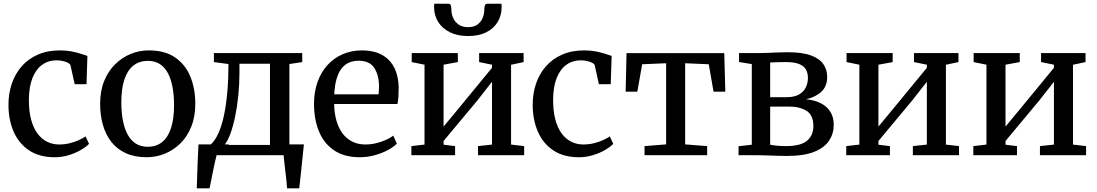

<svg xmlns="http://www.w3.org/2000/svg" viewBox="-20 -844 5964 1044"><path d="M26 -271.8Q25.6 -333.6 43.6 -387.6Q61.6 -441.5 97.1 -482.5Q132.6 -523.5 185.2 -546.7Q237.7 -570 306.5 -570Q340.5 -570 369.1 -564.4Q397.6 -558.8 419.5 -551.7Q441.4 -544.7 455.3 -540L450.4 -386.2H386.1L363.6 -487.6Q362 -495.9 350.1 -502.3Q338.2 -508.6 321.5 -512.3Q304.8 -516 288.1 -516Q242.9 -516 209.2 -491.7Q175.4 -467.4 156.5 -419.9Q137.6 -372.5 137.1 -302.4Q136.7 -240.7 149 -194.6Q161.3 -148.5 183.4 -118.5Q205.6 -88.4 235.8 -73.4Q266 -58.4 301.2 -58.4Q331.8 -58.4 359 -65.2Q386.1 -71.9 408.2 -81.9Q430.2 -91.9 445.3 -102.2L464.2 -61.8Q447.5 -44.7 418.5 -27.9Q389.5 -11.1 353.1 -0.1Q316.7 11 277.8 11Q193.8 11 138.1 -26.4Q82.3 -63.7 54.3 -127.9Q26.4 -192 26 -271.8Z M524.5 -279.3Q524.5 -349.6 546.5 -403.7Q568.6 -457.8 606.3 -494.8Q644 -531.8 691.1 -550.9Q738.3 -570 788.7 -570Q876.4 -570 932.3 -531.6Q988.2 -493.2 1015.1 -427.4Q1041.9 -361.7 1041.9 -279.7Q1041.9 -209.2 1019.8 -154.8Q997.8 -100.5 960.1 -63.6Q922.4 -26.7 875.2 -7.9Q828 11 777.6 11Q712 11 664.1 -11.1Q616.2 -33.1 585.3 -72.5Q554.5 -112 539.5 -164.9Q524.5 -217.8 524.5 -279.3ZM783.8 -45.9Q829.1 -45.9 860.9 -70.9Q892.7 -96 909.5 -146.3Q926.4 -196.6 926.4 -272Q926.4 -323.5 918.6 -367.5Q910.8 -411.5 894.1 -444.2Q877.4 -476.9 850.2 -495Q823 -513.1 783.8 -513.1Q738.3 -513.1 706.1 -488.1Q673.9 -463 656.8 -413Q639.7 -362.9 639.7 -287Q639.7 -235 647.8 -191Q655.9 -147 673 -114.4Q690.1 -81.8 717.5 -63.8Q745 -45.9 783.8 -45.9Z M1103.2 0V-55.1H1122.3Q1148 -76.4 1166.9 -118Q1185.8 -159.6 1198 -217.2Q1210.1 -274.8 1216.2 -345.4Q1222.3 -416.1 1222.3 -495.8L1143 -506.4V-555.3H1623.4V-506.4L1553.6 -495.8V0ZM1200.2 -56H1448V-497.5H1282V-448.6Q1282 -385.7 1275.8 -324.2Q1269.5 -262.7 1258.3 -209.1Q1247.1 -155.5 1232.2 -115.6Q1217.4 -75.8 1200.2 -56ZM1050 180Q1051.2 144.7 1052.4 105Q1053.6 65.2 1055.3 23.3Q1057.1 -18.6 1059.3 -59H1225.9L1159.2 -6.1Q1154.4 11.4 1148.4 38.7Q1142.4 65.9 1136.6 94.8Q1130.8 123.7 1126.3 146.9Q1121.7 170.1 1119.5 180ZM1541 180Q1539.7 159.8 1537.2 136.2Q1534.7 112.6 1531.8 88.4Q1528.9 64.1 1526.3 41.4Q1523.7 18.7 1522.1 0L1491.2 -59H1632.5Q1630.4 -39 1627.9 -14.9Q1625.3 9.2 1622.7 35.1Q1620.2 61 1617.4 86.8Q1614.5 112.6 1612 136.5Q1609.5 160.4 1607 180Z M1936.2 11Q1852.6 11 1797.3 -26Q1742 -63 1714.8 -128.6Q1687.5 -194.2 1687.5 -279.4Q1687.5 -345.3 1706.8 -398.9Q1726.1 -452.4 1761.1 -490.6Q1796 -528.8 1843.8 -549.4Q1891.6 -570 1948.6 -570Q2042 -570 2093.3 -518.6Q2144.7 -467.2 2147.8 -370.6Q2147.8 -340.5 2146.4 -318.1Q2145 -295.6 2141 -278.4H1797Q1797.7 -230.1 1808.9 -189.7Q1820.2 -149.3 1841.6 -119.9Q1863 -90.5 1894.6 -74.4Q1926.2 -58.3 1967.6 -58.3Q2009.8 -58.3 2052.7 -73.3Q2095.6 -88.3 2118.5 -106.6L2137.9 -63Q2120 -44.3 2088.3 -27.5Q2056.5 -10.6 2016.9 0.2Q1977.3 11 1936.2 11ZM1797.5 -330.9H2038.3Q2039.2 -337.9 2039.8 -346.5Q2040.4 -355.1 2040.6 -362.7Q2040.9 -370.4 2040.9 -374.2Q2040.5 -435 2015.3 -474.4Q1990.1 -513.8 1930 -513.8Q1903.1 -513.8 1880.1 -504.6Q1857.1 -495.3 1839.4 -474.4Q1821.8 -453.5 1811 -418.2Q1800.3 -383 1797.5 -330.9Z M2216.9 0V-49.5L2288.3 -57.9V-492.2L2218.7 -506.4V-555.3H2469.4V-506.4L2391.9 -492.2V-155.6L2464.9 -243.7L2655.3 -475.3V-492.2L2585.3 -506.4V-555.3H2827.1V-506.4L2758.9 -491.9V-57.9L2830.1 -49.5V0H2579.2V-49.5L2655.3 -57.9V-399.5L2576.6 -298.9L2391.9 -77.3V-57.2L2454.5 -49.5V0ZM2419.1 -823.6Q2429.4 -823.6 2431.9 -812.3Q2434.5 -801.1 2434.5 -789.2Q2434.5 -768.3 2443.7 -746.9Q2452.9 -725.5 2473.1 -710.9Q2493.2 -696.3 2525.7 -696.3Q2557.4 -696.3 2576.7 -710.9Q2596 -725.5 2604.6 -746.9Q2613.2 -768.3 2613.2 -789.2Q2613.2 -801.1 2616.1 -812.3Q2618.9 -823.6 2628.8 -823.6H2706.6Q2706.9 -819.6 2707.2 -814.5Q2707.6 -809.4 2707.6 -805.8Q2707.6 -760.7 2686.4 -725Q2665.3 -689.3 2624.4 -668.7Q2583.5 -648 2524.7 -648Q2467.5 -648 2426.2 -668.7Q2384.8 -689.3 2362.5 -725Q2340.3 -760.7 2340.3 -805.8Q2340.3 -810.1 2340.8 -814.5Q2341.3 -818.9 2341.3 -823.6Z M2876.5 -271.8Q2876.1 -333.6 2894.1 -387.6Q2912.1 -441.5 2947.6 -482.5Q2983.1 -523.5 3035.7 -546.7Q3088.2 -570 3157 -570Q3191 -570 3219.6 -564.4Q3248.1 -558.8 3270 -551.7Q3291.9 -544.7 3305.8 -540L3300.9 -386.2H3236.6L3214.1 -487.6Q3212.5 -495.9 3200.6 -502.3Q3188.7 -508.6 3172 -512.3Q3155.3 -516 3138.6 -516Q3093.4 -516 3059.7 -491.7Q3025.9 -467.4 3007 -419.9Q2988.1 -372.5 2987.6 -302.4Q2987.2 -240.7 2999.5 -194.6Q3011.8 -148.5 3033.9 -118.5Q3056.1 -88.4 3086.3 -73.4Q3116.5 -58.4 3151.7 -58.4Q3182.3 -58.4 3209.5 -65.2Q3236.6 -71.9 3258.7 -81.9Q3280.7 -91.9 3295.8 -102.2L3314.7 -61.8Q3298 -44.7 3269 -27.9Q3240 -11.1 3203.6 -0.1Q3167.2 11 3128.3 11Q3044.3 11 2988.6 -26.4Q2932.8 -63.7 2904.8 -127.9Q2876.9 -192 2876.5 -271.8Z M3484.7 0V-49.5L3602 -58.9V-500.1L3471.8 -494.6L3445.4 -345.4H3381.9L3386.8 -555.1H3918.2L3923.9 -345.4H3860L3833.9 -494.6L3705.5 -500.1V-58.9L3825.1 -49.5V0Z M4258 4Q4234.6 4 4204.4 3Q4174.2 2 4146.5 1Q4118.9 0 4102.3 0H3995.9V-48.8L4067.9 -57.1V-495.5L3998.6 -506.8V-555.3H4110.9Q4127.9 -555.3 4153.7 -556.5Q4179.6 -557.7 4208.4 -558.8Q4237.2 -560 4262.2 -560Q4343 -560 4390 -542.5Q4437.1 -524.9 4457.4 -494.7Q4477.8 -464.4 4477.8 -426.1Q4477.8 -374.6 4446.2 -345.2Q4414.5 -315.8 4363.2 -304.2Q4410 -299.8 4443.6 -282.4Q4477.2 -265.1 4495.4 -235.6Q4513.5 -206.1 4513.5 -165Q4513.5 -118 4488.5 -79.6Q4463.4 -41.3 4407.4 -18.6Q4351.4 4 4258 4ZM4250.7 -49.5Q4334 -49.5 4368.3 -78.7Q4402.7 -107.9 4402.7 -159Q4402.7 -218.2 4365.6 -241.3Q4328.5 -264.5 4269.6 -264.5H4167.8V-57.1Q4175.6 -55.2 4188.7 -53.5Q4201.8 -51.9 4217.9 -50.7Q4234.1 -49.5 4250.7 -49.5ZM4167.8 -315.6H4256.8Q4299.7 -315.6 4325.1 -330.5Q4350.5 -345.3 4361.8 -369.3Q4373.1 -393.3 4373.1 -420.7Q4373.1 -446 4362.6 -465.2Q4352.2 -484.5 4326.2 -495.5Q4300.2 -506.5 4253 -506.5Q4231.4 -506.5 4209.6 -505.9Q4187.7 -505.3 4167.8 -504.2Z M4581.4 0V-49.5L4652.8 -57.9V-492.2L4583.2 -506.4V-555.3H4833.9V-506.4L4756.4 -492.2V-155.6L4829.4 -243.7L5019.8 -475.3V-492.2L4949.8 -506.4V-555.3H5191.6V-506.4L5123.4 -491.9V-57.9L5194.6 -49.5V0H4943.7V-49.5L5019.8 -57.9V-399.5L4941.1 -298.9L4756.4 -77.3V-57.2L4819 -49.5V0Z M5272.4 0V-49.5L5343.8 -57.9V-492.2L5274.2 -506.4V-555.3H5524.9V-506.4L5447.4 -492.2V-155.6L5520.4 -243.7L5710.8 -475.3V-492.2L5640.8 -506.4V-555.3H5882.6V-506.4L5814.4 -491.9V-57.9L5885.6 -49.5V0H5634.7V-49.5L5710.8 -57.9V-399.5L5632.1 -298.9L5447.4 -77.3V-57.2L5510 -49.5V0Z"/></svg>

Font: Merriweather 7pt Light
Style: Regular
Weight: 300
Designer: Eben Sorkin
Foundry: Eben Sorkin
Version: Version 2.200;gftools[0.9.31]